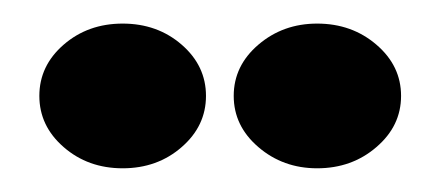

<svg xmlns="http://www.w3.org/2000/svg" viewBox="-20 -682 374 162"><path d="M33.7 -557.9Q13.2 -575.7 13.2 -601.1Q13.2 -626.5 33.7 -644.3Q54.2 -662.1 83.5 -662.1Q112.8 -662.1 133.3 -644.3Q153.8 -626.5 153.8 -601.1Q153.8 -575.7 133.3 -557.9Q112.8 -540 83.5 -540Q54.2 -540 33.7 -557.9ZM247.6 -662.1Q276.9 -662.1 297.6 -644.3Q318.4 -626.5 318.4 -601.1Q318.4 -575.7 297.6 -557.9Q276.9 -540 247.6 -540Q218.8 -540 198 -557.9Q177.2 -575.7 177.2 -601.1Q177.2 -626.5 198 -644.3Q218.8 -662.1 247.6 -662.1Z"/></svg>

Font: Flanker
Style: Bold
Weight: 700
Designer: Flanker
Foundry: Flanker
Version: Version 2.021